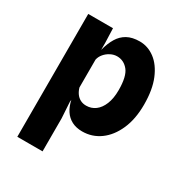

<svg xmlns="http://www.w3.org/2000/svg" viewBox="-177 -683 953 1011"><g transform="rotate(30 300.0 -177.0)"><path d="M73 201.5V-545.5H223.5L226.5 -459V-144L220.5 -96.5L226.5 0.5V201.5ZM381.5 -556Q431 -556 473 -524.5Q515 -493 540.8 -431.2Q566.5 -369.5 566.5 -278.5Q566.5 -191 538.2 -127Q510 -63 462 -28.2Q414 6.5 354 6.5Q317.5 6.5 290.5 -7.5Q263.5 -21.5 246.2 -48Q229 -74.5 221.5 -111.5L204 -157.5L226.5 -187Q232 -167.5 242.5 -152.8Q253 -138 268.5 -129.8Q284 -121.5 304.5 -121.5Q335.5 -121.5 359.8 -139.5Q384 -157.5 398.2 -192.5Q412.5 -227.5 412.5 -278Q412.5 -361.5 385.2 -395Q358 -428.5 317 -428.5Q297 -428.5 277.5 -418.5Q258 -408.5 244.2 -392Q230.5 -375.5 226.5 -356.5L221 -378.5L226.5 -415.5Q238 -460 256.8 -491.2Q275.5 -522.5 305.8 -539.2Q336 -556 381.5 -556Z"/></g></svg>

Font: Spline Sans Mono
Style: Bold
Weight: 700
Designer: Eben Sorkin, Mirko Velimirovic
Foundry: Sorkin Type
Version: Version 1.004